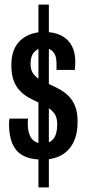

<svg xmlns="http://www.w3.org/2000/svg" viewBox="-20 -757 379 829"><path d="M146 52V-737H191V52ZM164 -68Q121 -68 93 -79Q65 -90 49 -110.5Q33 -131 26 -159Q19 -187 19 -220Q19 -226 19.5 -232.5Q20 -239 21 -245H101Q100 -239 100 -233Q100 -227 100 -221Q100 -197 106.5 -178Q113 -159 127 -148.5Q141 -138 162 -138Q186 -138 200 -147.5Q214 -157 220.5 -175.5Q227 -194 227 -221Q227 -250 215 -266.5Q203 -283 184 -294Q165 -305 143 -316Q123 -325 102.5 -336.5Q82 -348 65 -366Q48 -384 38.5 -410.5Q29 -437 29 -476Q29 -512 39 -538.5Q49 -565 68.5 -583Q88 -601 114 -610Q140 -619 170 -619Q203 -619 228 -610.5Q253 -602 270.5 -585Q288 -568 296.5 -544.5Q305 -521 305 -490Q305 -482 304.5 -472.5Q304 -463 303 -455H224V-482Q224 -507 217 -521.5Q210 -536 197.5 -543Q185 -550 169 -550Q154 -550 143.5 -544.5Q133 -539 125.5 -529.5Q118 -520 115 -507.5Q112 -495 112 -480Q112 -455 123.5 -439Q135 -423 154 -412.5Q173 -402 194 -393Q214 -384 235.5 -372.5Q257 -361 275 -343.5Q293 -326 304 -299.5Q315 -273 315 -232Q315 -189 304 -158.5Q293 -128 273 -108Q253 -88 225.5 -78Q198 -68 164 -68Z"/></svg>

Font: Archivo ExtraCondensed Medium
Style: Regular
Weight: 500
Width: 2
Designer: Hector Gatti
Foundry: Omnibus-Type
Version: Version 2.001